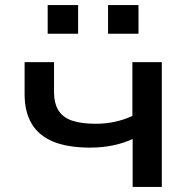

<svg xmlns="http://www.w3.org/2000/svg" viewBox="-20 -737 760 757"><path d="M503 0V-189Q469 -173 426.5 -164Q384 -155 336 -155Q247 -155 190 -178.5Q133 -202 105 -249Q77 -296 77 -366V-492H193V-375Q193 -329 211 -301Q229 -273 265.5 -261Q302 -249 358 -249Q397 -249 433.5 -257Q470 -265 502 -280V-492H618V0ZM406 -604V-717H526V-604ZM168 -604V-717H288V-604Z"/></svg>

Font: Nunito Sans 10pt Expanded SemiBold
Style: Regular
Weight: 600
Width: 7
Designer: Vernon Adams
Foundry: Vernon Adams
Version: Version 3.101;gftools[0.9.27]